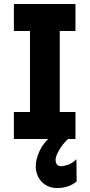

<svg xmlns="http://www.w3.org/2000/svg" viewBox="-20 -700 451 967"><path d="M50 0V-136H131V-544H50V-680H360V-544H281V-136H360V0ZM268 247Q234 247 209.5 231.5Q185 216 172.5 191Q160 166 160 138Q160 104 177.5 64.5Q195 25 227 -4H327Q296 24 278 55.5Q260 87 260 104Q260 120 267 128.5Q274 137 287 137Q303 137 324.5 129Q346 121 365 102L366 214Q347 230 322 238.5Q297 247 268 247Z"/></svg>

Font: Teachers
Style: Regular
Weight: 400
Designer: Alfredo Marco Pradil, Chank Diesel
Version: Version 1.001